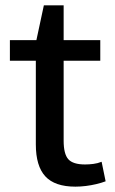

<svg xmlns="http://www.w3.org/2000/svg" viewBox="-20 -690 429 718"><path d="M262 8Q185 8 149.5 -30.5Q114 -69 114 -150V-530L144 -670H218V-164Q218 -114 235.5 -94.5Q253 -75 298 -75Q313 -75 329 -77Q345 -79 360 -85L375 -12Q359 -6 340 -1.5Q321 3 301 5.5Q281 8 262 8ZM17 -540H355V-463H17Z"/></svg>

Font: Pathway Extreme Medium
Style: Regular
Weight: 500
Designer: Eduardo Rodriguez Tunni
Foundry: Eduardo Rodriguez Tunni
Version: Version 1.001;gftools[0.9.26]